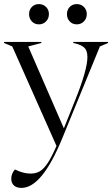

<svg xmlns="http://www.w3.org/2000/svg" viewBox="-40 -713 548 938"><path d="M15 160Q15 135 33 115Q73 135 110 135Q136 135 155 123.5Q174 112 193 83.5Q212 55 236 0L20 -486L-20 -503V-508H162V-503L98 -486L272 -86L327 -223Q387 -372 387 -434Q387 -466 372 -480Q357 -494 327 -501L318 -503V-508H488V-503L448 -486L264 -37Q165 205 65 205Q41 205 28 193Q15 181 15 160ZM287 -644Q287 -665 300.5 -679Q314 -693 335 -693Q356 -693 370 -679Q384 -665 384 -644Q384 -623 370 -608.5Q356 -594 335 -594Q314 -594 300.5 -608.5Q287 -623 287 -644ZM150 -693Q171 -693 185 -679Q199 -665 199 -644Q199 -623 185 -608.5Q171 -594 150 -594Q129 -594 115.5 -608.5Q102 -623 102 -644Q102 -665 115.5 -679Q129 -693 150 -693Z"/></svg>

Font: Nyght Serif Light
Style: Regular
Weight: 300
Designer: Maksym Kobuzan
Version: Version 0.410